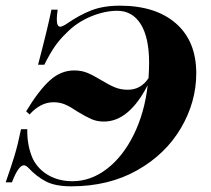

<svg xmlns="http://www.w3.org/2000/svg" viewBox="-37 -642 743 676"><path d="M654 -384Q654 -283 600 -191Q546 -99 446 -42.5Q346 14 214 14Q158 14 125 -3Q92 -20 62 -52Q54 -60 47 -60Q28 -60 5 0H-17Q2 -54 14 -93.5Q26 -133 37 -187H59Q58 -128 79 -82Q98 -45 134.5 -24.5Q171 -4 218 -4Q283 -4 339.5 -47.5Q396 -91 434 -168Q472 -245 483 -342Q417 -214 329 -214Q304 -214 284 -223Q264 -232 236 -249Q211 -266 192.5 -274Q174 -282 151 -282Q106 -282 67 -239L55 -250Q99 -323 138 -358.5Q177 -394 224 -394Q250 -394 270.5 -385.5Q291 -377 319 -360Q347 -343 367.5 -334.5Q388 -326 413 -326Q459 -326 486 -367Q488 -401 488 -420Q488 -510 458.5 -557Q429 -604 376 -604Q331 -604 282 -583.5Q233 -563 197 -526Q173 -503 156 -478.5Q139 -454 119 -414H97Q132 -547 144 -608H166Q163 -587 163 -574Q163 -548 175 -548Q182 -548 196 -557Q242 -589 284.5 -605.5Q327 -622 385 -622Q511 -622 582.5 -559.5Q654 -497 654 -384Z"/></svg>

Font: Playfair Display SC
Style: Bold Italic
Weight: 700
Italic angle: -14°
Designer: Claus Eggers Sørensen
Foundry: Claus Eggers Sørensen
Version: Version 1.200; ttfautohint (v1.6)